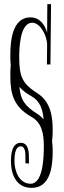

<svg xmlns="http://www.w3.org/2000/svg" viewBox="-20 -790 308 929"><path d="M30 -523C30 -505 30 -489 32 -473C30 -455 30 -438 30 -423C30 -338 44 -274 133 -224C183 -196 192 -141 192 -84C192 -49 193 99 128 99C73 99 50 38 50 -10C50 -30 51 -82 80 -82C103 -82 103 -47 103 -31V0L120 1V-19C120 -49 121 -99 80 -99C37 -99 33 -41 33 -10C33 53 58 119 133 119C223 119 235 18 235 -59C235 -75 234 -91 232 -107C234 -125 235 -142 235 -159C235 -224 226 -297 162 -338C88 -385 73 -419 73 -513C73 -552 75 -680 136 -680C177 -680 208 -613 208 -575C208 -539 207 -514 207 -478H224L227 -770H209L208 -632C199 -665 176 -706 127 -706C38 -706 30 -588 30 -523ZM133 -324C174 -301 187 -259 191 -213C183 -222 173 -231 162 -238C100 -277 79 -307 74 -370C88 -353 107 -338 133 -324Z"/></svg>

Font: Bigelow Rules
Style: Regular
Weight: 400
Designer: Astigmatic (AOETI)
Foundry: Astigmatic (AOETI)
Version: Version 1.000